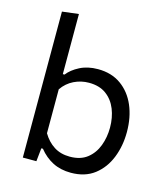

<svg xmlns="http://www.w3.org/2000/svg" viewBox="-112 -830 816 930"><g transform="rotate(15 296.0 -365.5)"><path d="M329 11Q277.5 11 238 -9.2Q198.5 -29.5 169 -66.5H161L154 0H86V-732L168.5 -742V-440.5H177Q198 -468 237 -488Q276 -508 327.5 -508Q395.5 -508 443.2 -474Q491 -440 516 -381.8Q541 -323.5 541 -249.5Q541 -180 517.5 -120.8Q494 -61.5 447 -25.2Q400 11 329 11ZM304 -63Q357.5 -63 391 -89.2Q424.5 -115.5 440.5 -158Q456.5 -200.5 456.5 -249Q456.5 -299.5 439.8 -341.2Q423 -383 389 -408Q355 -433 302.5 -433Q263 -433 227.5 -415.8Q192 -398.5 168.5 -364.5V-144Q191 -106 224.5 -84.5Q258 -63 304 -63Z"/></g></svg>

Font: Heraclito
Style: Regular
Weight: 400
Designer: Kostas Bartsokas (font) & Cristiano Sobral (main changes)
Foundry: Kostas Bartsokas (font) & Cristiano Sobral (main changes)
Version: Version 1.00;July 8, 2020;FontCreator 13.0.0.2655 64-bit